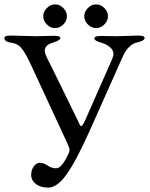

<svg xmlns="http://www.w3.org/2000/svg" viewBox="-26 -815 683 875"><path d="M230 -48Q254 -48 282 -106Q291 -122 291 -132Q291 -140 279 -166L114 -522Q91 -571 73.5 -593.5Q56 -616 27 -620Q-6 -624 -6 -642Q-6 -653 23 -653Q36 -653 75.5 -651.5Q115 -650 140 -650Q157 -650 184 -651Q211 -652 220 -652Q249 -652 249 -641Q249 -632 216 -621Q178 -610 178 -584Q178 -578 181 -569Q184 -560 187.5 -552.5Q191 -545 199.5 -529Q208 -513 212 -504L327 -269Q339 -240 343 -240Q350 -240 363 -269L484 -543Q491 -560 491 -569Q491 -587 474.5 -600.5Q458 -614 437 -620Q404 -629 404 -640Q404 -651 433 -651Q448 -651 471 -650.5Q494 -650 508 -650Q528 -650 561 -651.5Q594 -653 604 -653Q633 -653 633 -642Q633 -629 600 -622Q556 -613 529 -547L384 -222Q320 -79 277 -19.5Q234 40 194 40Q159 40 137.5 23.5Q116 7 116 -18Q116 -39 127.5 -56Q139 -73 156 -73Q173 -73 191 -60.5Q209 -48 230 -48ZM187.5 -778.5Q204 -795 225 -795Q246 -795 262.5 -778.5Q279 -762 279 -741Q279 -720 262.5 -703.5Q246 -687 225 -687Q204 -687 187.5 -703.5Q171 -720 171 -741Q171 -762 187.5 -778.5ZM374.5 -778.5Q391 -795 412 -795Q433 -795 449.5 -778.5Q466 -762 466 -741Q466 -720 449.5 -703.5Q433 -687 412 -687Q391 -687 374.5 -703.5Q358 -720 358 -741Q358 -762 374.5 -778.5Z"/></svg>

Font: EB Garamond 08
Style: Regular
Weight: 400
Version: Version 0.016 ; ttfautohint (v1.5)